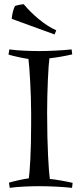

<svg xmlns="http://www.w3.org/2000/svg" viewBox="-20 -897 377 925"><path d="M218 -616C248 -619 299 -628 328 -635L325 -659C279 -654 215 -651 169 -651C129 -651 65 -653 25 -659L21 -634C43 -627 94 -616 117 -613C122 -576 130 -449 130 -355V-296C130 -158 123 -68 119 -38C96 -35 45 -24 23 -17L27 8C67 2 131 0 171 0C217 0 281 3 327 8L330 -16C301 -23 250 -32 220 -35C215 -72 207 -185 207 -355C207 -456 213 -582 218 -616ZM243 -731 251 -751C194 -776 134 -829 94 -877C82 -876 63 -872 52 -868C45 -856 36 -820 37 -806Z"/></svg>

Font: Almendra
Style: Regular
Weight: 400
Designer: Ana Sanfelippo
Foundry: Ana Sanfelippo
Version: Version 1.003